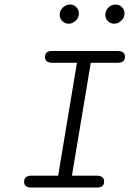

<svg xmlns="http://www.w3.org/2000/svg" viewBox="-20 -839 579 859"><path d="M87.9 -25.9Q87.9 -52.7 121.1 -53.2H240.2L324.2 -558.1H216.8Q180.7 -558.1 181.2 -584Q181.2 -610.8 211.9 -610.8H506.8Q539.1 -610.8 539.1 -585Q539.1 -558.1 505.9 -558.1H386.2L301.8 -53.2H411.1Q446.3 -53.2 445.8 -26.9Q445.8 0 415 0H119.1Q87.9 0 87.9 -25.9ZM247.1 -772.9Q247.1 -792 261.5 -805.4Q275.9 -818.8 293 -818.8Q309.1 -818.8 321 -807.4Q333 -795.9 333 -778.8Q333 -759.8 318.6 -746.3Q304.2 -732.9 287.1 -732.9Q271 -732.9 259 -744.4Q247.1 -755.9 247.1 -772.9ZM451.2 -772.9Q451.2 -792 465.1 -805.4Q479 -818.8 497.1 -818.8Q513.2 -818.8 525.1 -807.4Q537.1 -795.9 537.1 -778.8Q537.1 -759.8 522.5 -746.3Q507.8 -732.9 491.2 -732.9Q475.1 -732.9 463.1 -744.4Q451.2 -755.9 451.2 -772.9Z"/></svg>

Font: CMU Typewriter Text
Style: LightOblique
Weight: 200
Italic angle: -9.46001°
Version: Version 0.7.0